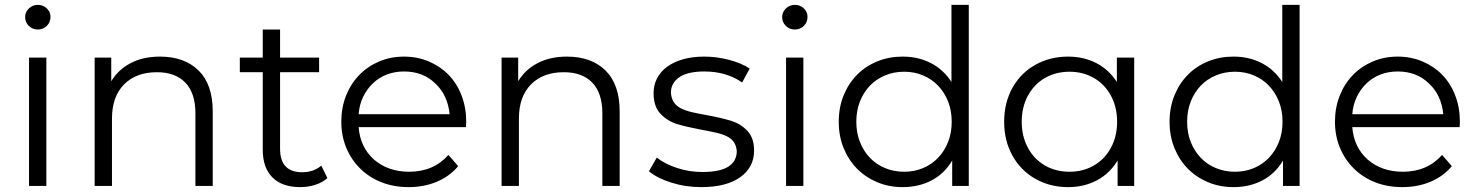

<svg xmlns="http://www.w3.org/2000/svg" viewBox="-20 -762 6050 787"><path d="M99 -526H170V0H99ZM83 -692Q83 -712 98 -727Q113 -742 135 -742Q157 -742 172 -727.5Q187 -713 187 -693Q187 -671 172 -656Q157 -641 135 -641Q113 -641 98 -656Q83 -671 83 -692Z M852 -305V0H781V-298Q781 -380 740 -423Q699 -466 623 -466Q538 -466 488.5 -416Q439 -366 439 -276V0H368V-526H436V-429Q465 -477 516 -503.5Q567 -530 636 -530Q736 -530 794 -473Q852 -416 852 -305Z M1322 -32Q1302 -14 1272.5 -4.5Q1243 5 1211 5Q1136 5 1096.5 -35Q1057 -75 1057 -148V-466H963V-526H1057V-641H1128V-526H1288V-466H1128V-152Q1128 -56 1219 -56Q1265 -56 1297 -83Z M1890 -241H1450Q1456 -159 1513 -108Q1571 -58 1657 -58Q1757 -58 1818 -127L1858 -81Q1823 -39 1770.5 -17Q1718 5 1655 5Q1594 5 1543.5 -15Q1493 -35 1456.5 -71Q1420 -107 1399.5 -156Q1379 -205 1379 -263Q1379 -321 1398.5 -370Q1418 -419 1452.5 -454.5Q1487 -490 1534 -510Q1581 -530 1636 -530Q1691 -530 1738 -510Q1785 -490 1819 -455Q1853 -420 1872 -370.5Q1891 -321 1891 -263ZM1450 -294H1823Q1815 -373 1764 -420Q1714 -469 1636 -469Q1598 -469 1565.5 -456.5Q1533 -444 1508.5 -420.5Q1484 -397 1468.5 -365Q1453 -333 1450 -294Z M2520 -305V0H2449V-298Q2449 -380 2408 -423Q2367 -466 2291 -466Q2206 -466 2156.5 -416Q2107 -366 2107 -276V0H2036V-526H2104V-429Q2133 -477 2184 -503.5Q2235 -530 2304 -530Q2404 -530 2462 -473Q2520 -416 2520 -305Z M2640 -60 2672 -116Q2705 -90 2755 -73.5Q2805 -57 2859 -57Q2931 -57 2965.5 -79Q3000 -101 3000 -143Q2998 -165 2988 -179.5Q2978 -194 2960 -203Q2942 -212 2916 -218Q2890 -224 2856 -230Q2793 -242 2753 -254Q2714 -267 2686.5 -296.5Q2659 -326 2659 -380Q2659 -413 2673 -440.5Q2687 -468 2714 -488Q2741 -508 2779.5 -519Q2818 -530 2867 -530Q2918 -530 2969 -516.5Q3020 -503 3053 -481L3022 -424Q2957 -469 2867 -469Q2798 -469 2764 -445Q2730 -421 2730 -382Q2732 -358 2742 -343Q2752 -328 2770 -318.5Q2788 -309 2815 -302.5Q2842 -296 2878 -290Q2942 -278 2979 -266Q3017 -254 3044 -225Q3071 -196 3071 -145Q3071 -76 3014 -35.5Q2957 5 2854 5Q2790 5 2731.5 -13.5Q2673 -32 2640 -60Z M3202 -526H3273V0H3202ZM3186 -692Q3186 -712 3201 -727Q3216 -742 3238 -742Q3260 -742 3275 -727.5Q3290 -713 3290 -693Q3290 -671 3275 -656Q3260 -641 3238 -641Q3216 -641 3201 -656Q3186 -671 3186 -692Z M3951 -742V0H3883V-104Q3851 -50 3798.5 -22.5Q3746 5 3680 5Q3624 5 3576 -15Q3528 -35 3493 -70.5Q3458 -106 3438 -155Q3418 -204 3418 -263Q3418 -322 3438 -371Q3458 -420 3493 -455.5Q3528 -491 3576 -510.5Q3624 -530 3680 -530Q3744 -530 3795.5 -503.5Q3847 -477 3880 -426V-742ZM3881 -263Q3881 -309 3866 -346.5Q3851 -384 3825 -411Q3799 -438 3763.5 -453Q3728 -468 3686 -468Q3644 -468 3608 -453Q3572 -438 3546 -411Q3520 -384 3505 -346.5Q3490 -309 3490 -263Q3490 -217 3505 -179.5Q3520 -142 3546 -115Q3572 -88 3608 -73Q3644 -58 3686 -58Q3728 -58 3763.5 -73Q3799 -88 3825 -115Q3851 -142 3866 -179.5Q3881 -217 3881 -263Z M4629 -526V0H4561V-104Q4529 -51 4476.5 -23Q4424 5 4358 5Q4284 5 4224 -29Q4164 -63 4130 -124Q4096 -185 4096 -263Q4096 -341 4130 -402Q4164 -463 4224 -496.5Q4284 -530 4358 -530Q4422 -530 4473.5 -503.5Q4525 -477 4558 -426V-526ZM4559 -263Q4559 -323 4533.5 -370Q4508 -417 4463.5 -442.5Q4419 -468 4364 -468Q4308 -468 4263.5 -442.5Q4219 -417 4193.5 -370Q4168 -323 4168 -263Q4168 -203 4193.5 -156Q4219 -109 4263.5 -83.5Q4308 -58 4364 -58Q4419 -58 4463.5 -83.5Q4508 -109 4533.5 -156Q4559 -203 4559 -263Z M5307 -742V0H5239V-104Q5207 -50 5154.5 -22.5Q5102 5 5036 5Q4980 5 4932 -15Q4884 -35 4849 -70.5Q4814 -106 4794 -155Q4774 -204 4774 -263Q4774 -322 4794 -371Q4814 -420 4849 -455.5Q4884 -491 4932 -510.5Q4980 -530 5036 -530Q5100 -530 5151.5 -503.5Q5203 -477 5236 -426V-742ZM5237 -263Q5237 -309 5222 -346.5Q5207 -384 5181 -411Q5155 -438 5119.5 -453Q5084 -468 5042 -468Q5000 -468 4964 -453Q4928 -438 4902 -411Q4876 -384 4861 -346.5Q4846 -309 4846 -263Q4846 -217 4861 -179.5Q4876 -142 4902 -115Q4928 -88 4964 -73Q5000 -58 5042 -58Q5084 -58 5119.5 -73Q5155 -88 5181 -115Q5207 -142 5222 -179.5Q5237 -217 5237 -263Z M5963 -241H5523Q5529 -159 5586 -108Q5644 -58 5730 -58Q5830 -58 5891 -127L5931 -81Q5896 -39 5843.5 -17Q5791 5 5728 5Q5667 5 5616.5 -15Q5566 -35 5529.5 -71Q5493 -107 5472.5 -156Q5452 -205 5452 -263Q5452 -321 5471.5 -370Q5491 -419 5525.5 -454.5Q5560 -490 5607 -510Q5654 -530 5709 -530Q5764 -530 5811 -510Q5858 -490 5892 -455Q5926 -420 5945 -370.5Q5964 -321 5964 -263ZM5523 -294H5896Q5888 -373 5837 -420Q5787 -469 5709 -469Q5671 -469 5638.5 -456.5Q5606 -444 5581.5 -420.5Q5557 -397 5541.5 -365Q5526 -333 5523 -294Z"/></svg>

Font: CMG Sans
Style: Regular
Weight: 400
Designer: Julieta Ulanovsky
Foundry: Julieta Ulanovsky
Version: Version 7.200